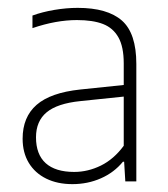

<svg xmlns="http://www.w3.org/2000/svg" viewBox="-20 -766 426 488"><path d="M326.5 -603.5V-305H298.5L295.5 -355H292.5Q270 -327.5 236.5 -312.8Q203 -298 164 -298Q126 -298 97.5 -312Q69 -326 53.2 -352Q37.5 -378 37.5 -413.5Q37.5 -468.5 73 -499.5Q108.5 -530.5 184 -538.5L294.5 -550V-605Q294.5 -647 281 -671Q267.5 -695 241.8 -705Q216 -715 175.5 -715Q122.5 -715 62.5 -694.5V-726.5Q87 -735.5 118 -740.8Q149 -746 177.5 -746Q253 -746 289.8 -713.8Q326.5 -681.5 326.5 -603.5ZM294.5 -395.5V-520.5L184 -509Q125.5 -503 98.5 -480.5Q71.5 -458 71.5 -417Q71.5 -373.5 96.2 -351.2Q121 -329 168.5 -329Q203.5 -329 236.5 -345.2Q269.5 -361.5 294.5 -395.5Z"/></svg>

Font: Encode Sans Semi Condensed Thin
Style: Regular
Weight: 250
Width: 4
Designer: Multiple Designers
Foundry: Impallari Type
Version: Version 2.000